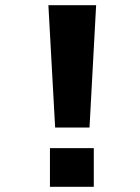

<svg xmlns="http://www.w3.org/2000/svg" viewBox="-20 -720 540 740"><path d="M192.5 -228.5 166.5 -700H350.5L325 -228.5ZM172.5 -149H341.5V0H172.5Z"/></svg>

Font: Trispace
Style: Bold
Weight: 700
Designer: Tyler Finck
Foundry: Etcetera Type Company
Version: Version 1.210; ttfautohint (v1.8.3)